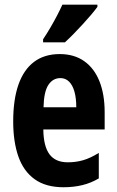

<svg xmlns="http://www.w3.org/2000/svg" viewBox="-20 -786 497 816"><path d="M233.9 -556.2Q295.4 -556.2 338.1 -525.9Q380.9 -495.6 402.8 -440.2Q424.8 -384.8 424.8 -309.1V-235.8H164.1Q165 -164.1 190.4 -130.1Q215.8 -96.2 268.1 -96.2Q302.7 -96.2 333.7 -105.2Q364.7 -114.3 399.9 -136.2V-27.8Q367.2 -8.3 330.1 0.7Q293 9.8 250 9.8Q174.8 9.8 127.4 -24.2Q80.1 -58.1 58.1 -120.8Q36.1 -183.6 36.1 -270Q36.1 -362.3 58.3 -426Q80.6 -489.7 124.5 -522.9Q168.5 -556.2 233.9 -556.2ZM236.8 -454.1Q204.6 -454.1 185.5 -425Q166.5 -396 165 -330.1H304.2Q304.2 -368.7 296.4 -396.5Q288.6 -424.3 273.4 -439.2Q258.3 -454.1 236.8 -454.1ZM394 -766.1V-756.8Q383.8 -742.7 367.7 -723.6Q351.6 -704.6 332.3 -683.6Q313 -662.6 293.2 -642.3Q273.4 -622.1 255.9 -606H163.1V-619.1Q180.7 -645.5 195.3 -670.7Q210 -695.8 222.4 -719.7Q234.9 -743.7 245.1 -766.1Z"/></svg>

Font: Open Sans Condensed
Style: Regular
Weight: 400
Width: 3
Designer: Monotype Design Team
Foundry: Monotype Imaging Inc.
Version: Version 3.000